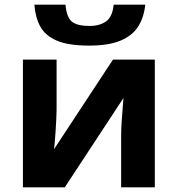

<svg xmlns="http://www.w3.org/2000/svg" viewBox="-20 -801 760 821"><path d="M601 -781Q596 -729 572 -689.5Q548 -650 497 -628Q446 -606 360 -606Q272 -606 222.5 -627.5Q173 -649 152 -688Q131 -727 127 -781H260Q265 -726 288 -708Q311 -690 363 -690Q406 -690 433.5 -709.5Q461 -729 466 -781ZM222 -330Q222 -313 220.5 -288Q219 -263 217.5 -237Q216 -211 214 -191Q212 -171 211 -163L463 -546H642V0H498V-218Q498 -245 500 -277.5Q502 -310 504.5 -338.5Q507 -367 508 -382L257 0H78V-546H222Z"/></svg>

Font: RS Noto Sans
Style: Bold
Weight: 700
Designer: Monotype Design Team
Foundry: Monotype Imaging Inc.
Version: Version 3.10